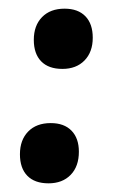

<svg xmlns="http://www.w3.org/2000/svg" viewBox="-20 -416 270 443"><path d="M129 -396Q160 -396 177 -378.5Q194 -361 194 -329Q194 -296 175 -276.5Q156 -257 124 -257Q92 -257 75 -274.5Q58 -292 58 -324Q58 -357 77 -376.5Q96 -396 129 -396ZM97 -132Q128 -132 145 -114.5Q162 -97 162 -66Q162 -32 143 -12.5Q124 7 92 7Q60 7 43 -10.5Q26 -28 26 -60Q26 -93 45 -112.5Q64 -132 97 -132Z"/></svg>

Font: Alegreya Sans SC
Style: Bold Italic
Weight: 700
Italic angle: -7°
Designer: Juan Pablo del Peral
Foundry: Huerta Tipografica
Version: Version 2.007